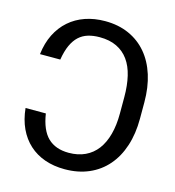

<svg xmlns="http://www.w3.org/2000/svg" viewBox="-110 -830 852 934"><g transform="rotate(15 315.5 -363.5)"><path d="M142 -228.7Q154.5 -147 193.2 -109.7Q231.9 -72.4 298.3 -72.4Q345.2 -72.4 381 -89.3Q416.9 -106.2 441.1 -138.1Q465.2 -170.1 477.6 -216.3Q490.1 -262.4 490.1 -321V-404.8Q490.1 -462.7 479.2 -509.1Q468.4 -555.4 445.1 -587.7Q421.9 -620 385.8 -637.4Q349.8 -654.8 299.7 -654.8Q267.8 -654.8 241.7 -647Q215.6 -639.2 195.8 -621.1Q176.1 -603 162.6 -573.3Q149.1 -543.7 142 -500H39.8Q46.5 -556.8 68.5 -600.9Q90.6 -644.9 125.2 -675.2Q159.8 -705.6 205.4 -721.4Q251.1 -737.2 305.4 -737.2Q372.5 -737.2 425.6 -713.4Q478.7 -689.6 515.4 -646.1Q552.2 -602.6 571.6 -541.4Q590.9 -480.1 590.9 -404.8V-322.4Q590.9 -246.4 570.8 -185Q550.8 -123.6 513.1 -80.3Q475.5 -36.9 421.5 -13.5Q367.5 9.9 299.7 9.9Q245 9.9 199.6 -6Q154.1 -22 120.6 -52.6Q87 -83.1 66.2 -127.5Q45.5 -171.9 39.8 -228.7Z"/></g></svg>

Font: Fast_Sans-Dotted
Style: Regular
Weight: 400
Version: Version 3.018